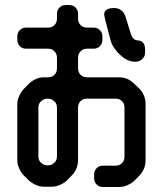

<svg xmlns="http://www.w3.org/2000/svg" viewBox="-20 -641 649 765"><path d="M154 103H186Q203 103 218 96Q235 89 246 78.5Q257 68 267 57Q291 31 291 -3V-213Q291 -228 301 -238Q311 -248 326 -248H441Q456 -248 466 -238Q476 -228 476 -213V-16Q476 -1 466 9Q456 19 441 19H390Q375 19 365 29Q355 39 355 55V69Q355 84 365 94Q375 104 390 104H455Q472 104 487 97Q504 90 515 79.5Q526 69 536 58Q560 32 560 -2V-227Q560 -246 553 -261Q546 -278 535.5 -287.5Q525 -297 514 -308Q489 -333 455 -333H326Q311 -333 301 -343Q291 -353 291 -368V-411Q291 -426 301 -436.5Q311 -447 326 -447H353Q368 -447 378 -457Q388 -467 388 -482V-496Q388 -511 378 -521Q368 -531 353 -531H326Q311 -531 301 -541Q291 -551 291 -567V-586Q291 -601 281 -611Q271 -621 256 -621H242Q227 -621 217 -611Q207 -601 207 -586V-567Q207 -551 197 -541Q187 -531 172 -531H84Q69 -531 59 -521Q49 -511 49 -496V-482Q49 -467 59 -457Q69 -447 84 -447H172Q187 -447 197 -436.5Q207 -426 207 -411V-368Q207 -353 197 -343Q187 -333 172 -333H154Q138 -333 123 -326Q107 -319 96 -308Q85 -297 74 -286Q64 -275 56.5 -258.5Q49 -242 49 -227V-3Q49 14 56 29Q63 46 73.5 56.5Q84 67 95 78Q106 88 122.5 95.5Q139 103 154 103ZM531 -480Q509 -480 501 -507L479 -578Q466 -609 435 -609Q395 -609 395 -583Q395 -579 401.5 -553.5Q408 -528 421 -479Q425 -464 435.5 -449Q446 -434 458 -423L465 -417Q490 -395 520 -395Q535 -395 546.5 -405.5Q558 -416 558 -431V-445Q558 -476 531 -480ZM133 -17V-213Q133 -228 144 -238Q155 -248 170 -248Q185 -248 196 -238Q207 -228 207 -213V-17Q207 -2 196 8Q185 18 170 18Q155 18 144 8Q133 -2 133 -17Z"/></svg>

Font: WDXL Lubrifont SC
Style: Regular
Weight: 400
Designer: [WDXL Lubrifont] Copyright 2020-2022 (c) NightFurySL2001, Skr-ZERO; [ZCOOL QingKe HuangYou] Copyright 2018-2022 (c) The 
Version: Version 2.001;hotconv 1.1.1;makeotfexe 2.6.0